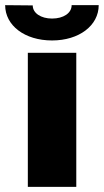

<svg xmlns="http://www.w3.org/2000/svg" viewBox="-66 -725 403 745"><path d="M136 -568C241 -568 317 -626 317 -705H212C212 -674 180 -653 136 -653C93 -653 61 -674 61 -704L-46 -705C-46 -626 30 -568 136 -568ZM42 0H230V-520H42Z"/></svg>

Font: Arthouse Owned Black
Style: Regular
Weight: 900
Designer: Jeremy Tribby
Foundry: Tribby Type
Version: Version 1.000;PS 001.000;hotconv 1.0.88;makeotf.lib2.5.64775